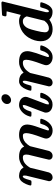

<svg xmlns="http://www.w3.org/2000/svg" viewBox="926 -1660 742 2633"><g transform="rotate(-90 1296.5 -343.0)"><path d="M206 -376V-382Q206 -401 193 -401Q169 -401 146 -312Q140 -290 136 -286Q132 -282 115 -282H105Q81 -282 77 -284Q70 -288 70 -296Q70 -311 89 -356Q106 -395 127.5 -418.5Q149 -442 183 -451Q188 -452 206 -452Q281 -449 311 -400Q315 -393 316.5 -392Q318 -391 319 -390.5Q320 -390 322 -393Q324 -396 327 -398Q373 -438 433 -450Q445 -452 467 -452Q536 -452 574 -423Q588 -413 605 -382Q619 -400 655 -423Q704 -452 762 -452Q828 -452 867 -424Q906 -396 906 -338Q906 -327 902 -303Q892 -247 847 -127Q829 -77 827 -65Q825 -55 825 -54Q825 -42 835 -42Q860 -42 882 -75Q900 -99 911 -138Q916 -156 919.5 -159Q923 -162 943 -162H950Q974 -162 978 -160Q985 -156 985 -148Q985 -144 982 -135Q965 -79 922.5 -35.5Q880 8 824 8Q777 8 745 -17.5Q713 -43 713 -82Q713 -97 728 -137Q788 -297 788 -352Q788 -377 780 -388.5Q772 -400 750 -400Q684 -400 635 -339Q610 -306 608 -298Q607 -296 577 -174Q547 -52 543 -40Q536 -27 535 -25Q514 8 474 8Q454 8 439 -5Q424 -18 424 -38V-44Q424 -46 440.5 -114.5Q457 -183 474 -252Q491 -321 491 -322Q494 -337 494 -353Q494 -378 485 -389Q476 -400 454 -400Q375 -400 319 -309L313 -300L283 -176Q276 -147 267.5 -114Q259 -81 254 -63Q249 -45 249 -43Q242 -21 223.5 -6.5Q205 8 180 8Q159 8 144 -5Q129 -18 129 -38V-44Q129 -46 167 -200L205 -355Q205 -357 205.5 -364.5Q206 -372 206 -376Z M1240 -562Q1216 -562 1201.5 -577.5Q1187 -593 1187 -615Q1187 -643 1205.5 -664Q1224 -685 1249 -692Q1259 -694 1265 -694Q1290 -694 1305.5 -679.5Q1321 -665 1321 -641Q1321 -609 1295 -585.5Q1269 -562 1240 -562ZM1087 -418Q1129 -452 1170 -452Q1215 -452 1245 -433Q1275 -414 1284 -380Q1286 -372 1286 -364Q1286 -350 1283 -341Q1283 -339 1260 -277.5Q1237 -216 1213 -153L1189 -90Q1182 -69 1182 -55Q1181 -46 1182.5 -44.5Q1184 -43 1192 -43Q1241 -48 1268 -143Q1272 -157 1276.5 -159.5Q1281 -162 1305 -162Q1330 -162 1334 -160Q1341 -156 1341 -148Q1341 -133 1321 -93Q1279 -13 1211 4Q1200 7 1181 7Q1132 7 1100.5 -17.5Q1069 -42 1069 -85Q1069 -87 1069.5 -91.5Q1070 -96 1070.5 -99Q1071 -102 1072 -104Q1072 -105 1095 -167Q1118 -229 1142 -291Q1166 -353 1166 -354Q1173 -375 1173 -389Q1174 -398 1172.5 -399.5Q1171 -401 1163 -401Q1115 -396 1087 -302Q1083 -287 1078.5 -284.5Q1074 -282 1049 -282Q1025 -282 1021 -284Q1014 -288 1014 -296Q1014 -300 1017 -309Q1037 -377 1087 -418Z M1506 -376V-382Q1506 -401 1493 -401Q1469 -401 1446 -312Q1440 -290 1436 -286Q1432 -282 1415 -282H1405Q1381 -282 1377 -284Q1370 -288 1370 -296Q1370 -311 1389 -356Q1406 -395 1427.5 -418.5Q1449 -442 1483 -451Q1488 -452 1506 -452Q1581 -449 1611 -400Q1615 -393 1616.5 -392Q1618 -391 1619 -390.5Q1620 -390 1622 -393Q1624 -396 1627 -398Q1673 -438 1733 -450Q1745 -452 1767 -452Q1912 -452 1912 -336Q1912 -314 1903 -281Q1890 -224 1853 -127Q1835 -77 1833 -65Q1831 -55 1831 -54Q1831 -42 1841 -42Q1866 -42 1888 -75Q1906 -99 1917 -138Q1922 -156 1925.5 -159Q1929 -162 1949 -162H1956Q1980 -162 1984 -160Q1991 -156 1991 -148Q1991 -144 1988 -135Q1971 -79 1928.5 -35.5Q1886 8 1830 8Q1783 8 1751 -17.5Q1719 -43 1719 -82Q1719 -97 1734 -137Q1794 -297 1794 -353Q1794 -378 1785 -389Q1776 -400 1754 -400Q1675 -400 1619 -309L1613 -300L1583 -176Q1576 -147 1567.5 -114Q1559 -81 1554 -63Q1549 -45 1549 -43Q1542 -21 1523.5 -6.5Q1505 8 1480 8Q1459 8 1444 -5Q1429 -18 1429 -38V-44Q1429 -46 1467 -200L1505 -355Q1505 -357 1505.5 -364.5Q1506 -372 1506 -376Z M2214 8Q2139 8 2093.5 -35.5Q2048 -79 2048 -155Q2048 -239 2098 -322Q2116 -350 2139 -374Q2204 -437 2294 -450Q2306 -452 2325 -452Q2367 -452 2402 -432L2409 -428Q2410 -428 2434 -525L2458 -622H2454Q2453 -622 2449 -622.5Q2445 -623 2438.5 -623.5Q2432 -624 2427 -624Q2422 -624 2416 -624Q2410 -624 2406 -624.5Q2402 -625 2401 -625Q2389 -628 2389 -642Q2389 -647 2393 -661.5Q2397 -676 2399 -679Q2403 -684 2413.5 -685.5Q2424 -687 2487 -690Q2559 -694 2572 -694Q2590 -694 2593 -679Q2593 -672 2447 -86Q2446 -81 2446 -63Q2446 -43 2459 -43Q2483 -43 2506 -132Q2512 -154 2515.5 -158Q2519 -162 2536 -162H2546Q2571 -162 2575 -160Q2582 -156 2582 -148Q2582 -140 2572 -112Q2559 -76 2541 -47Q2513 -6 2475 5Q2468 7 2449 7Q2384 7 2345 -37L2336 -31Q2280 8 2214 8ZM2389 -347Q2376 -386 2340 -399Q2334 -400 2315 -400Q2283 -400 2252 -369Q2234 -351 2221.5 -320Q2209 -289 2192 -220Q2171 -137 2171 -103Q2171 -85 2172 -80Q2184 -43 2224 -43Q2280 -43 2323 -98L2329 -105Q2339 -145 2359 -225.5Q2379 -306 2389 -347Z"/></g></svg>

Font: KaTeX_Main
Style: Bold Italic
Weight: 700
Version: Version 1.1; ttfautohint (v1.3)